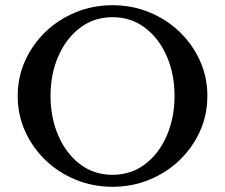

<svg xmlns="http://www.w3.org/2000/svg" viewBox="-20 -704 864 737"><path d="M412 -684Q487 -684 553 -657Q619 -630 669 -582Q719 -534 747.5 -471Q776 -408 776 -336Q776 -263 747.5 -200Q719 -137 669 -89Q619 -41 553 -14Q487 13 412 13Q337 13 271 -14Q205 -41 155 -89Q105 -137 76.5 -200Q48 -263 48 -336Q48 -408 76.5 -471Q105 -534 155 -582Q205 -630 271 -657Q337 -684 412 -684ZM412 -638Q341 -638 287.5 -597.5Q234 -557 204 -488.5Q174 -420 174 -336Q174 -252 204 -183Q234 -114 287.5 -73.5Q341 -33 412 -33Q483 -33 536.5 -73.5Q590 -114 620 -183Q650 -252 650 -336Q650 -420 620 -488.5Q590 -557 536.5 -597.5Q483 -638 412 -638Z"/></svg>

Font: Sedan SC
Style: Regular
Weight: 400
Designer: Sebastian Salazar
Foundry: Sebastian Salazar
Version: Version 1.100; ttfautohint (v1.8.4.7-5d5b)